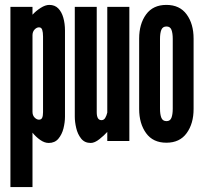

<svg xmlns="http://www.w3.org/2000/svg" viewBox="-20 -575 827 783"><path d="M22.5 188V-547H112.5V-515Q126.5 -530.5 145.8 -542.8Q165 -555 181 -555Q203.5 -555 217.5 -540.8Q231.5 -526.5 238.2 -502.8Q245 -479 245 -450.5V-99Q245 -76 238.8 -51.2Q232.5 -26.5 218 -9.2Q203.5 8 178.5 8Q161.5 8 143.8 -4.5Q126 -17 112.5 -34V188ZM139 -87Q148.5 -87 152 -94.8Q155.5 -102.5 155.5 -117.5V-426Q155.5 -443 152.2 -453.2Q149 -463.5 139 -463.5Q129.5 -463.5 121 -454.5Q112.5 -445.5 112.5 -431V-119Q112.5 -104.5 121 -95.8Q129.5 -87 139 -87Z M350 8Q325 8 310.8 -10Q296.5 -28 290.8 -53Q285 -78 285 -99V-547H374.5V-117Q374.5 -101.5 379.2 -93.2Q384 -85 394 -85Q403.5 -85 409 -94Q414.5 -103 417.5 -116V-547H507.5V0H417.5V-37Q405 -23 385.5 -7.5Q366 8 350 8Z M658.5 7Q604 7 575.8 -32Q547.5 -71 547.5 -130.5V-417.5Q547.5 -477.5 575.8 -516.2Q604 -555 658.5 -555Q713 -555 741.2 -516.2Q769.5 -477.5 769.5 -417.5V-130.5Q769.5 -71 741.2 -32Q713 7 658.5 7ZM659 -81Q674 -81 679.2 -94.8Q684.5 -108.5 684.5 -132V-416Q684.5 -440 679.2 -453.5Q674 -467 659 -467Q643.5 -467 638 -453.5Q632.5 -440 632.5 -416V-132Q632.5 -108.5 638 -94.8Q643.5 -81 659 -81Z"/></svg>

Font: League Gothic SemiCondensed
Style: Regular
Weight: 400
Width: 4
Designer: The League of Moveable Type
Version: Version 2.001